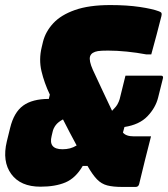

<svg xmlns="http://www.w3.org/2000/svg" viewBox="-37 -729 664 759"><path d="M123 9Q44 9 7.5 -41Q-29 -91 -10 -170L3 -223Q18 -285 54.5 -311.5Q91 -338 156 -338L160 -355Q138 -401 127 -447.5Q116 -494 128 -543L133 -564Q143 -604 173.5 -637Q204 -670 259.5 -689.5Q315 -709 399 -709Q465 -709 515.5 -701.5Q566 -694 592 -684Q600 -681 601.5 -677Q603 -673 601 -665Q592 -628 582 -591.5Q572 -555 561 -514H541Q504 -521 464.5 -525Q425 -529 390 -529Q362 -529 350 -527Q338 -525 330 -520Q322 -515 319 -506Q314 -489 330 -453Q349 -411 368 -371.5Q387 -332 406 -291Q422 -307 427.5 -317Q433 -327 436 -337Q442 -360 447.5 -383.5Q453 -407 459 -430H599Q610 -430 607 -419L588 -343Q578 -303 546 -269.5Q514 -236 455 -227L449 -205Q461 -190 492 -190H560Q548 -143 536 -95.5Q524 -48 513 -1Q510 10 499 10H447Q410 10 387 4Q364 -2 346.5 -20Q329 -38 309 -73H290Q262 -25 222 -8Q182 9 123 9ZM167 -191Q154 -139 210 -139Q226 -139 239.5 -142.5Q253 -146 266 -154Q252 -180 238.5 -205.5Q225 -231 212 -257Q193 -247 183.5 -234.5Q174 -222 171 -208Z"/></svg>

Font: Recursive Sn Lnr St XBk
Style: Italic
Weight: 1000
Italic angle: -15°
Version: Version 1.079;hotconv 1.0.112;makeotfexe 2.5.65598; ttfautoh